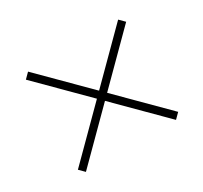

<svg xmlns="http://www.w3.org/2000/svg" viewBox="-86 -712 622 587"><g transform="rotate(-30 225.5 -419.0)"><path d="M49 -260 208 -419 49 -578 67 -596 226 -437 385 -596 403 -578 244 -419 403 -260 385 -242 226 -401 67 -242Z"/></g></svg>

Font: Noto Sans Telugu UI Condensed Thin
Style: Regular
Weight: 100
Width: 3
Designer: Jelle Bosma - Monotype Design Team
Foundry: Monotype Imaging Inc.
Version: Version 2.005; ttfautohint (v1.8.4.7-5d5b)